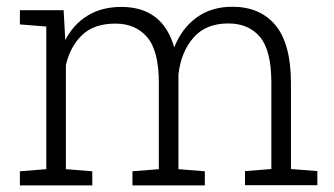

<svg xmlns="http://www.w3.org/2000/svg" viewBox="-20 -559 1006 579"><path d="M40 0V-42.5L119.6 -48.8V-479L40 -485.4V-528.3H171.9L176.8 -438Q201.2 -485.4 243.9 -511.7Q286.6 -538.1 345.7 -538.1Q470.7 -538.1 505.4 -416Q527.8 -473.1 572.5 -505.9Q617.2 -538.6 680.7 -538.6Q765.1 -538.6 811.3 -482.2Q857.4 -425.8 857.4 -308.1V-49.3L937 -43V-0.5H718.8V-43L798.3 -49.3V-309.1Q798.3 -407.2 763.9 -447.8Q729.5 -488.3 668.5 -488.3Q600.1 -488.3 562.7 -444.6Q525.4 -400.9 518.1 -334V-48.8L597.7 -42.5V0H379.4V-42.5L459 -48.8V-309.1Q459 -405.3 424.1 -446.5Q389.2 -487.8 328.1 -487.8Q263.7 -487.8 227.8 -453.6Q191.9 -419.4 178.7 -362.8V-48.8L258.3 -42.5V0Z"/></svg>

Font: Roboto Slab Light
Style: Regular
Weight: 300
Designer: Google
Version: Version 2.000; ttfautohint (v1.8.1.43-b0c9)